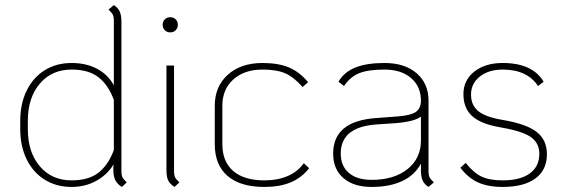

<svg xmlns="http://www.w3.org/2000/svg" viewBox="-20 -729 2234 759"><path d="M481 -8 462 10Q445 0 436.5 -15.5Q428 -31 428 -59Q428 -72 429 -79Q403 -37 359.5 -13.5Q316 10 263 10Q203 10 157 -18.5Q111 -47 85.5 -99Q60 -151 60 -219V-251Q60 -319 85.5 -371Q111 -423 157 -451.5Q203 -480 263 -480Q320 -480 363 -457.5Q406 -435 430 -392V-649Q430 -663 426 -671Q422 -679 409 -691L430 -709Q447 -698 453.5 -683Q460 -668 460 -643V-50Q460 -37 464 -28.5Q468 -20 481 -8ZM430 -136V-334Q409 -392 370 -423Q331 -454 263 -454Q185 -454 137.5 -398.5Q90 -343 90 -251V-219Q90 -127 137.5 -71.5Q185 -16 263 -16Q331 -16 370 -47Q409 -78 430 -136Z M623 -631Q623 -644 631.5 -652.5Q640 -661 653 -661Q666 -661 674.5 -652.5Q683 -644 683 -631Q683 -618 674.5 -609.5Q666 -601 653 -601Q640 -601 631.5 -609.5Q623 -618 623 -631ZM638 -56V-470H668V-50Q668 -37 672 -28.5Q676 -20 689 -8L670 10Q652 -1 645 -15.5Q638 -30 638 -56Z M829 -159V-311Q829 -387 880.5 -433.5Q932 -480 1018 -480Q1080 -480 1122 -462.5Q1164 -445 1198 -404L1176 -385Q1142 -424 1108 -439Q1074 -454 1018 -454Q946 -454 902.5 -415Q859 -376 859 -311V-159Q859 -90 902 -53Q945 -16 1025 -16Q1078 -16 1118 -33.5Q1158 -51 1181 -84L1202 -64Q1172 -26 1129 -8Q1086 10 1025 10Q930 10 879.5 -33.5Q829 -77 829 -159Z M1695 -8 1674 10Q1657 -1 1650.5 -16Q1644 -31 1644 -56V-82Q1619 -36 1569.5 -13Q1520 10 1449 10Q1378 10 1337.5 -25Q1297 -60 1297 -122Q1297 -249 1463 -262L1555 -269Q1602 -273 1621.5 -285Q1641 -297 1644 -324V-331Q1644 -387 1605 -420.5Q1566 -454 1500 -454Q1435 -454 1399.5 -439.5Q1364 -425 1340 -389L1318 -406Q1340 -444 1384.5 -462Q1429 -480 1500 -480Q1580 -480 1627 -439.5Q1674 -399 1674 -331V-50Q1674 -37 1678 -28.5Q1682 -20 1695 -8ZM1644 -174V-268Q1618 -248 1542 -242L1468 -237Q1327 -227 1327 -122Q1327 -73 1359 -45.5Q1391 -18 1449 -18Q1538 -18 1591 -60.5Q1644 -103 1644 -174Z M1800 -66 1821 -85Q1852 -46 1883.5 -31Q1915 -16 1967 -16Q2037 -16 2074.5 -43.5Q2112 -71 2112 -121Q2112 -165 2076.5 -188.5Q2041 -212 1951 -227Q1879 -240 1845.5 -271Q1812 -302 1812 -357Q1812 -412 1855 -446Q1898 -480 1967 -480Q2085 -480 2129 -406L2107 -389Q2064 -454 1967 -454Q1912 -454 1877 -426.5Q1842 -399 1842 -355Q1842 -313 1871 -289.5Q1900 -266 1967 -255Q2061 -239 2101.5 -207.5Q2142 -176 2142 -119Q2142 -57 2096.5 -23.5Q2051 10 1967 10Q1909 10 1869.5 -8Q1830 -26 1800 -66Z"/></svg>

Font: KoHo ExtraLight
Style: Regular
Weight: 275
Version: Version 1.000; ttfautohint (v1.6)